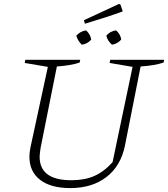

<svg xmlns="http://www.w3.org/2000/svg" viewBox="-20 -950 857 979"><path d="M338 9Q239 9 184.5 -33Q130 -75 130 -151Q130 -160 131 -171Q132 -182 135 -197L224 -609L106 -629L109 -645H389L386 -631Q342 -616 270 -611L187 -196Q185 -181 183.5 -170Q182 -159 182 -151Q182 -31 344 -31Q412 -31 461.5 -53Q511 -75 554 -123L656 -609L539 -629L542 -645H817L814 -631Q770 -616 697 -611L617 -207Q596 -104 523 -47.5Q450 9 338 9ZM413 -829 408 -847 587 -930 594 -927 606 -892Q565 -877 519 -862Q473 -847 413 -829ZM397 -722Q376 -743 369 -768Q391 -792 419 -795Q441 -776 445 -748Q426 -726 397 -722ZM551 -722Q529 -741 522 -768Q542 -792 572 -795Q595 -775 598 -748Q578 -726 551 -722Z"/></svg>

Font: Piazzolla SC ExtraLight
Style: Italic
Weight: 200
Italic angle: -11.3°
Designer: Juan Pablo del Peral
Foundry: Huerta Tipografica
Version: Version 1.330